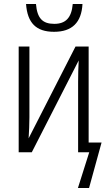

<svg xmlns="http://www.w3.org/2000/svg" viewBox="-20 -766 548 966"><path d="M252 -606C343 -606 390 -653 395 -746H346C340 -676 310 -646 253 -646C194 -646 167 -674 161 -746H111C118 -650 162 -606 252 -606ZM372 180H428L491 -49H426V-532H360L124 -70C126 -105 128 -140 128 -176V-532H74V0H140L376 -462C374 -428 373 -389 373 -353V0H429Z"/></svg>

Font: Noto Sans Display SemiCondensed Light
Style: Regular
Weight: 300
Width: 4
Designer: Monotype Design Team
Foundry: Monotype Imaging Inc.
Version: Version 1.900